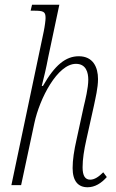

<svg xmlns="http://www.w3.org/2000/svg" viewBox="-20 -780 489 809"><path d="M349 9C380 9 407 -8 430 -34L415 -54C397 -36 379 -23 360 -23C339 -23 328 -39 328 -75C328 -109 334 -148 344 -192L376 -336C382 -366 393 -409 393 -447C393 -497 372 -543 312 -543C257 -543 211 -506 161 -418H156C165 -453 175 -495 183 -538L230 -760H115L109 -735H122C164 -735 172 -731 172 -704C172 -695 169 -670 164 -646L28 0H69L125 -262C147 -365 222 -511 300 -511C343 -511 352 -474 352 -444C352 -409 339 -357 333 -332L303 -194C292 -146 286 -106 286 -72C286 -16 310 9 349 9Z"/></svg>

Font: Noto Serif Condensed ExtraLight
Style: Italic
Weight: 200
Width: 3
Italic angle: -12°
Designer: Monotype Design Team
Foundry: Monotype Imaging Inc.
Version: Version 2.013